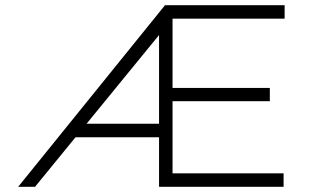

<svg xmlns="http://www.w3.org/2000/svg" viewBox="-20 -720 1234 740"><path d="M50 0 616 -700H1077V-648H645V-381H1020V-330H645V-52H1073V0H593V-191H255L297 -243H593V-628L620 -618L115 0Z"/></svg>

Font: Lexend Giga ExtraLight
Style: Regular
Weight: 250
Version: Version 1.007